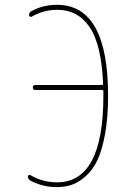

<svg xmlns="http://www.w3.org/2000/svg" viewBox="-20 -760 540 790"><path d="M105.5 -16.6Q95.7 -21.5 94.7 -34.2Q94.7 -38.1 98.1 -39.6Q101.6 -41 105.5 -39.1Q156.2 -9.8 214.8 -9.8Q405.3 -9.8 405.3 -365.2V-384.8Q405.3 -389.6 400.4 -389.6H125Q115.2 -389.6 115.2 -399.9Q115.2 -410.2 125 -410.2H399.4Q404.3 -410.2 404.3 -415Q397.5 -576.2 349.1 -647.9Q300.8 -719.7 214.8 -719.7Q160.2 -719.7 110.4 -691.4Q107.4 -689.5 103.5 -691.4Q99.6 -693.4 99.6 -697.3Q99.6 -710 109.4 -713.9Q156.2 -740.2 214.8 -740.2Q424.8 -740.2 424.8 -365.2Q424.8 -276.4 412.1 -207.5Q399.4 -138.7 379.4 -98.1Q359.4 -57.6 330.1 -32.7Q300.8 -7.8 273.4 1Q246.1 9.8 214.8 9.8Q158.2 10.7 105.5 -16.6Z"/></svg>

Font: Rounded-X Mgen+ 1m thin
Style: Regular
Weight: 100
Designer: [Source Han Sans]
Ryoko NISHIZUKA  (kana & ideographs); Paul D. Hunt (Latin, Greek & Cyrillic); Wenlong ZHANG  (bopomofo
Version: Version 1.059.20150602